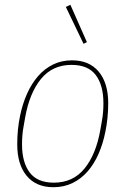

<svg xmlns="http://www.w3.org/2000/svg" viewBox="-20 -770 524 802"><path d="M203 12Q131 12 91.5 -35.5Q52 -83 52 -167Q52 -231 64 -287Q74 -336 93 -378.5Q112 -421 139 -452Q166 -483 201.5 -500.5Q237 -518 281 -518Q353 -518 392.5 -470.5Q432 -423 432 -339Q432 -277 420 -219Q410 -169 391.5 -127Q373 -85 346 -54Q319 -23 283 -5.5Q247 12 203 12ZM205 -7Q285 -7 333 -66Q381 -125 399 -227L406 -267Q412 -300 412 -339Q412 -414 380 -456.5Q348 -499 279 -499Q199 -499 151 -440Q103 -381 85 -279L78 -239Q72 -206 72 -167Q72 -92 104 -49.5Q136 -7 205 -7ZM255 -741 274 -750 343 -594 329 -587Z"/></svg>

Font: IBM Plex Sans Cond Thin
Style: Italic
Weight: 100
Width: 3
Italic angle: -11°
Designer: Mike Abbink, Paul van der Laan, Pieter van Rosmalen
Foundry: Bold Monday
Version: Version 1.3